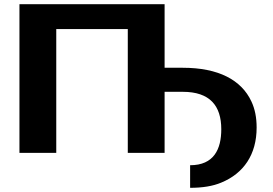

<svg xmlns="http://www.w3.org/2000/svg" viewBox="-20 -731 1305 918"><path d="M1038 -113C1038 -18 1003 59 889 59V167C948 167 998 159 1038 142C1145 98 1207 8 1207 -121C1207 -169 1199 -210 1182 -246C1134 -349 1024 -407 854 -407H767V-711H73V0H249V-592H591V0H767V-292H854C983 -292 1038 -226 1038 -113Z"/></svg>

Font: Asimov
Style: XWid
Weight: 500
Designer: Google
Version: Version 2.000980; 2014